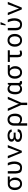

<svg xmlns="http://www.w3.org/2000/svg" viewBox="3078 -3920 1045 7241"><g transform="rotate(-90 3600.5 -299.5)"><path d="M143.6 -258.3Q143.6 -174.8 180.4 -119.1Q217.3 -63.5 289.1 -63.5Q360.4 -63.5 397.5 -118.7Q434.6 -173.8 434.6 -258.3V-269Q434.6 -348.1 397.5 -400.9Q360.4 -453.6 289.1 -453.6Q217.8 -453.6 180.7 -400.9Q143.6 -348.1 143.6 -269ZM524.9 -251V-239.7Q524.9 -138.2 460.9 -64.2Q397 9.8 288.1 9.8Q179.7 9.8 116.5 -65.9Q53.2 -141.6 53.2 -258.3V-269Q53.2 -382.8 116.9 -455.6Q180.7 -528.3 288.6 -528.3H565.4V-453.6H427.2Q524.9 -381.3 524.9 -251Z M1075.2 -528.3Q1130.9 -412.1 1130.9 -282.2Q1130.9 -152.3 1074.5 -71.3Q1018.1 9.8 902.3 9.8Q736.8 9.8 707 -78.1Q677.2 -166 677.2 -227.1V-528.3H767.6V-226.1Q767.6 -63.5 897.9 -63.5Q967.8 -63.5 1004.2 -126.7Q1040.5 -189.9 1040.5 -274.4Q1038.1 -389.2 980 -528.3Z M1492.2 -129.9 1500.5 -97.2 1509.3 -129.9 1657.2 -528.3H1749.5L1534.2 0H1465.3L1248 -528.3H1340.8Z M1968.3 -383.8Q1968.3 -305.7 2102.1 -305.7H2220.7V-233.4H2102.1Q2031.2 -233.4 1995.1 -213.6Q1959 -193.8 1959 -152.3Q1959 -110.8 1998.3 -86.9Q2037.6 -63 2105 -63Q2172.4 -63 2214.6 -90.6Q2256.8 -118.2 2256.8 -156.2H2347.2Q2345.2 -49.8 2258.1 -20Q2170.9 9.8 2113.3 9.8Q2000.5 9.8 1934.3 -32.2Q1868.2 -74.2 1868.2 -148.4Q1868.2 -240.2 1975.1 -271.5Q1928.7 -288.6 1903.1 -318.1Q1877.4 -347.7 1877.4 -384.8Q1877.4 -458.5 1938.7 -498Q2000 -537.6 2102.1 -537.6Q2204.1 -537.6 2270.8 -494.9Q2337.4 -452.1 2338.4 -380.9H2248Q2248 -416.5 2206.5 -440.4Q2165 -464.4 2118.2 -464.4Q2038.1 -464.4 2003.2 -441.9Q1968.3 -419.4 1968.3 -383.8Z M2844.2 -244.1V-254.4Q2844.2 -398.9 2794.9 -431.4Q2745.6 -463.9 2714.8 -463.9Q2684.1 -463.9 2664.6 -456.1Q2645 -448.2 2623 -428.5Q2601.1 -408.7 2586.2 -366Q2571.3 -323.2 2571.3 -281.7V-138.7Q2614.7 -63.5 2704.6 -63.5Q2775.4 -63.5 2809.8 -114.3Q2844.2 -165 2844.2 -244.1ZM2571.3 203.1H2481V-282.2Q2481 -402.8 2545.7 -470.5Q2610.4 -538.1 2714.4 -538.1Q2818.4 -538.1 2876.5 -460Q2934.6 -381.8 2934.6 -254.4V-244.1Q2934.6 -130.9 2881.3 -60.5Q2828.1 9.8 2729.5 9.8Q2630.9 9.8 2571.3 -54.7Z M3350.1 203.1H3259.3V-26.4L3035.2 -528.3H3127.9L3293.9 -145.5L3305.7 -98.1L3318.4 -145.5L3481 -528.3H3573.7L3350.1 -22.9Z M4002 -394.5Q3959.5 -463.9 3888.2 -463.9Q3816.9 -463.9 3785.4 -404.8Q3753.9 -345.7 3753.9 -254.4V-244.1Q3753.9 -119.6 3800.5 -91.6Q3847.2 -63.5 3881.8 -63.5Q3960 -63.5 4002 -135.3ZM4092.3 -528.3V-135.3Q4092.3 -70.8 4131.3 -70.8Q4142.1 -70.8 4156.7 -73.7L4168 -6.3Q4143.6 10.3 4108.4 10.3Q4034.2 10.3 4011.7 -58.6Q3958 10.3 3862.3 10.3Q3767.1 10.3 3715.3 -60.3Q3663.6 -130.9 3663.6 -244.1V-254.4Q3663.6 -380.9 3715.3 -459.5Q3767.1 -538.1 3863.3 -538.1Q3959.5 -538.1 4013.7 -466.3L4037.6 -528.3Z M4344.2 -258.3Q4344.2 -174.8 4381.1 -119.1Q4418 -63.5 4489.7 -63.5Q4561 -63.5 4598.1 -118.7Q4635.3 -173.8 4635.3 -258.3V-269Q4635.3 -348.1 4598.1 -400.9Q4561 -453.6 4489.7 -453.6Q4418.5 -453.6 4381.3 -400.9Q4344.2 -348.1 4344.2 -269ZM4725.6 -251V-239.7Q4725.6 -138.2 4661.6 -64.2Q4597.7 9.8 4488.8 9.8Q4380.4 9.8 4317.1 -65.9Q4253.9 -141.6 4253.9 -258.3V-269Q4253.9 -382.8 4317.6 -455.6Q4381.3 -528.3 4489.3 -528.3H4766.1V-453.6H4627.9Q4725.6 -381.3 4725.6 -251Z M5061 -163.1V-451.2H4885.3V-528.3H5325.2V-451.2H5151.9L5151.4 -158.2Q5151.4 -78.1 5182.9 -72.3Q5214.4 -66.4 5230.5 -66.4Q5268.6 -66.4 5302.7 -87.9L5322.8 -23.9Q5276.4 10.3 5205.1 10.3Q5134.3 10.3 5097.7 -29.3Q5061 -68.8 5061 -163.1Z M5550.8 -258.3Q5550.8 -174.8 5589.8 -119.1Q5628.9 -63.5 5700.7 -63.5Q5772.5 -63.5 5811.5 -119.1Q5850.6 -174.8 5850.6 -258.3V-269Q5850.6 -351.1 5811 -407.7Q5772 -463.9 5700.7 -463.9Q5629.4 -463.9 5589.8 -407.7Q5550.8 -351.6 5550.8 -269ZM5460.4 -269Q5460.4 -385.7 5525.9 -461.9Q5591.3 -538.1 5700.7 -538.1Q5810.1 -538.1 5875.5 -461.9Q5940.9 -385.7 5940.9 -269V-258.3Q5940.9 -142.1 5875.5 -66.4Q5810.1 9.8 5700.7 9.8Q5590.8 9.8 5525.9 -66.4Q5460.4 -142.6 5460.4 -258.3Z M6476.1 -528.3Q6531.7 -412.1 6531.7 -282.2Q6531.7 -152.3 6479 -76.2Q6418.9 9.8 6303.2 9.8Q6137.7 9.8 6093.3 -121.1Q6078.1 -166 6078.1 -227.1V-528.3H6168.5V-226.1Q6168.5 -63.5 6298.8 -63.5Q6368.7 -63.5 6404.8 -126.5Q6441.4 -189.5 6441.4 -274.4Q6439 -389.2 6380.9 -528.3ZM6292.5 -801.8H6387.7L6304.7 -612.8H6260.7Z M6893.1 -129.9 6901.4 -97.2 6910.2 -129.9 7058.1 -528.3H7150.4L6935.1 0H6866.2L6648.9 -528.3H6741.7Z"/></g></svg>

Font: RobotoMono-Regular
Style: Regular
Weight: 400
Designer: Google
Version: Version 2.000985; 2015; ttfautohint (v1.3)